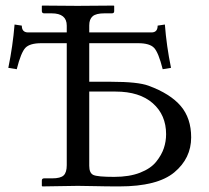

<svg xmlns="http://www.w3.org/2000/svg" viewBox="-20 -666 750 688"><path d="M522.9 -549.8Q544.9 -549.8 544.9 -574.2L570.8 -578.1Q576.7 -501 592.8 -422.9L563 -418Q547.9 -478 532 -494.6Q516.1 -511.2 475.1 -511.2H299.8V-373H378.9Q474.1 -373 512.2 -358.9Q590.3 -330.1 627.7 -286.1Q665 -242.2 665 -173.8Q665 -98.6 604.5 -48.3Q543.9 2 407.2 2Q359.4 2 321.8 1Q284.2 0 258.8 0L131.8 2L129.9 0V-19Q129.9 -26.9 138.2 -26.9H167Q196.8 -26.9 208 -37.4Q219.2 -47.9 219.2 -74.2V-511.2H127.9Q86.9 -511.2 71 -494.6Q55.2 -478 40 -418L9.8 -422.9Q25.9 -501 32.2 -578.1L58.1 -574.2Q58.1 -550.3 80.1 -549.8H219.2V-574.2Q219.2 -618.2 165 -618.2H138.2Q130.4 -618.2 129.9 -626V-645L131.8 -646Q218.8 -645 257.8 -645L387.2 -646L389.2 -645V-626Q389.2 -618.2 380.9 -618.2H354Q324.2 -618.2 312 -607.7Q299.8 -597.2 299.8 -575.2V-549.8ZM299.8 -337.9V-71.8Q299.8 -45.9 314.5 -39.1Q329.1 -32.2 389.2 -32.2Q443.4 -32.2 481.7 -47.1Q520 -62 539.6 -86.4Q559.1 -110.8 567.1 -135Q575.2 -159.2 575.2 -185.1Q575.2 -253.9 527.6 -295.9Q480 -337.9 394 -337.9Z"/></svg>

Font: Biolilbert
Style: Regular
Weight: 400
Designer: Philipp H. Poll
Foundry: Philipp H. Poll
Version: Version 1.1.0